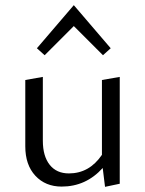

<svg xmlns="http://www.w3.org/2000/svg" viewBox="-20 -718 561 744"><path d="M266 -617 153 -504 123 -531 266 -698 409 -531 379 -504ZM375 -408 444 -420V-6L387 6L378 -67Q313 5 219 5Q156 5 117 -37Q78 -79 78 -151V-408L146 -420V-173Q146 -113 172.5 -79.5Q199 -46 247 -46Q326 -46 375 -118Z"/></svg>

Font: EauTestInfant
Style: Regular
Weight: 400
Designer: Christian Thalmann (Catharsis Fonts)
Version: Version 0.001;PS 000.001;hotconv 1.0.88;makeotf.lib2.5.64775